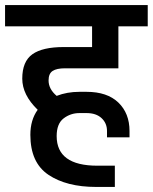

<svg xmlns="http://www.w3.org/2000/svg" viewBox="-30 -674 604 759"><path d="M227 -404Q194 -404 178 -393.5Q162 -383 162 -356Q162 -322 194 -295Q235 -311 284 -311H312Q394 -311 438 -268.5Q482 -226 482 -156V-131H393V-156Q393 -187 371.5 -207Q350 -227 312 -227H284Q249 -227 221.5 -206Q194 -185 194 -136Q194 -19 355 -19H424V65H350Q233 65 161.5 17Q90 -31 90 -141Q90 -200 119 -240Q58 -299 58 -363Q58 -431 98 -459.5Q138 -488 222 -488H334V-570H-10V-654H554V-570H438V-404Z"/></svg>

Font: Biryani DemiBold
Style: Regular
Weight: 600
Designer: Dan Reynolds and Mathieu Réguer
Foundry: Dan Reynolds and Mathieu Réguer
Version: Version 1.003;PS 001.003;hotconv 1.0.70;makeotf.lib2.5.58329